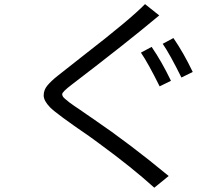

<svg xmlns="http://www.w3.org/2000/svg" viewBox="-20 -834 1040 912"><path d="M378.9 -572.3Q599.6 -743.2 668.9 -814.5L736.3 -760.7Q580.1 -629.9 320.3 -431.6Q275.4 -397.5 275.4 -386.7Q275.4 -376 287.6 -365.7Q299.8 -355.5 308.1 -348.6Q316.4 -341.8 332.5 -331.1Q348.6 -320.3 359.4 -313Q370.1 -305.7 391.1 -291Q412.1 -276.4 423.8 -268.6Q598.6 -149.4 781.2 2L712.9 57.6Q607.4 -38.1 451.2 -152.3Q418 -176.8 404.3 -186.5Q247.1 -293.9 217.3 -324.7Q187.5 -355.5 187.5 -380.9Q187.5 -406.2 204.6 -427.2Q221.7 -448.2 252.9 -473.1Q284.2 -498 378.9 -572.3ZM649.4 -584 700.2 -611.3Q748 -542 792 -450.2L738.3 -423.8Q683.6 -534.2 649.4 -584ZM752.9 -626 803.7 -653.3Q851.6 -584 895.5 -492.2L841.8 -465.8Q787.1 -576.2 752.9 -626Z"/></svg>

Font: GenEi M Gothic v2 Regular
Style: Regular
Weight: 400
Version: Version 2.0